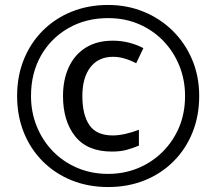

<svg xmlns="http://www.w3.org/2000/svg" viewBox="-20 -744 872 774"><path d="M416 10Q336 10 269 -17Q202 -44 152.5 -93.5Q103 -143 76 -210Q49 -277 49 -357Q49 -437 76 -504Q103 -571 152.5 -620.5Q202 -670 269 -697Q336 -724 416 -724Q492 -724 558.5 -697Q625 -670 675.5 -620.5Q726 -571 754.5 -504Q783 -437 783 -357Q783 -277 756 -210Q729 -143 679.5 -93.5Q630 -44 563 -17Q496 10 416 10ZM416 -43Q480 -43 536 -66Q592 -89 635 -131.5Q678 -174 702 -231Q726 -288 726 -357Q726 -422 703 -479Q680 -536 638.5 -579Q597 -622 540.5 -646.5Q484 -671 416 -671Q326 -671 255.5 -630.5Q185 -590 145 -519.5Q105 -449 105 -357Q105 -292 128 -235Q151 -178 192.5 -135Q234 -92 291 -67.5Q348 -43 416 -43ZM431 -133Q332 -133 283 -194.5Q234 -256 234 -357Q234 -422 257 -472.5Q280 -523 325 -551.5Q370 -580 435 -580Q500 -580 558 -550L529 -489Q479 -515 436 -515Q377 -515 344.5 -473Q312 -431 312 -357Q312 -281 340.5 -239.5Q369 -198 435 -198Q458 -198 486.5 -204.5Q515 -211 540 -221V-157Q516 -147 491 -140Q466 -133 431 -133Z"/></svg>

Font: Noto Sans Masaram Gondi
Style: Regular
Weight: 400
Designer: Ek Type & Mukund Gokhale
Foundry: Ek Type
Version: Version 1.004; ttfautohint (v1.8.4.7-5d5b)